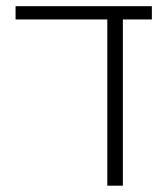

<svg xmlns="http://www.w3.org/2000/svg" viewBox="-20 -588 531 608"><path d="M29.3 -568.4H460.9V-526.4H369.1V0H319.8V-526.4H29.3Z"/></svg>

Font: Heebo ExtraLight
Style: Regular
Weight: 250
Designer: Oded Ezer
Foundry: Ezer Type House
Version: Version 3.100